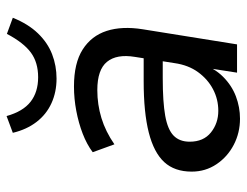

<svg xmlns="http://www.w3.org/2000/svg" viewBox="-103 -638 750 584"><g transform="rotate(-90 272.0 -346.0)"><path d="M203 9Q160 9 123.5 -10Q87 -29 64.5 -62.5Q42 -96 42 -138Q42 -190 71 -221.5Q100 -253 161 -268.5Q222 -284 317 -284H398L389 -226H327Q254 -226 212 -218.5Q170 -211 151.5 -193Q133 -175 133 -144Q133 -102 161 -79.5Q189 -57 227 -57Q262 -57 292.5 -73Q323 -89 344.5 -118.5Q366 -148 372 -190L391 -311Q400 -366 376 -395.5Q352 -425 290 -425Q246 -425 205 -412.5Q164 -400 125 -373L101 -439Q125 -457 157.5 -469.5Q190 -482 227 -489Q264 -496 301 -496Q372 -496 413.5 -469.5Q455 -443 470 -396.5Q485 -350 475 -287L429 0H343L360 -109H370Q357 -69 330.5 -42.5Q304 -16 271 -3.5Q238 9 203 9ZM325 -549Q284 -549 250 -564.5Q216 -580 193 -610Q170 -640 160 -682L211 -701Q225 -651 254.5 -628Q284 -605 329 -605Q374 -605 404 -627Q434 -649 461 -700L510 -682Q491 -635 462.5 -605.5Q434 -576 399 -562.5Q364 -549 325 -549Z"/></g></svg>

Font: Nunito Sans 12pt Medium
Style: Italic
Weight: 500
Italic angle: -9°
Designer: Vernon Adams
Foundry: Vernon Adams
Version: Version 3.101;gftools[0.9.27]